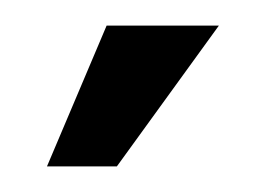

<svg xmlns="http://www.w3.org/2000/svg" viewBox="-20 -452 208 150"><path d="M16.7 -322H71.3L151 -432H63.3Z"/></svg>

Font: Jomhuria
Style: Regular
Weight: 400
Designer: Arabic design by Kourosh Beigpour, Latin design by Eben Sorkin, engineering by Lasse Fister and Khaled Hosney
Version: Version 1.0010